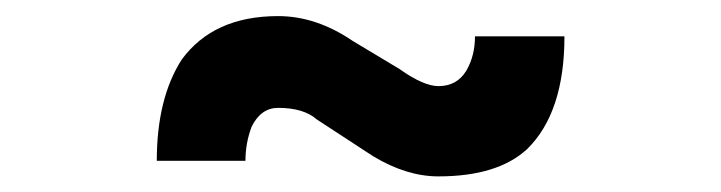

<svg xmlns="http://www.w3.org/2000/svg" viewBox="-20 -987 905 241"><path d="M176.8 -785.2H288.1Q288.1 -807.6 295.9 -828.1Q307.6 -851.6 329.1 -851.6Q361.3 -851.6 377.9 -836.9L448.2 -791Q490.2 -765.6 530.3 -765.6Q604.5 -765.6 641.6 -799.8Q688.5 -845.7 688.5 -941.4H576.2Q576.2 -917 565.4 -898.4Q553.7 -878.9 530.3 -878.9Q511.7 -878.9 481.4 -900.4L422.9 -935.5Q377 -966.8 329.1 -966.8Q248 -966.8 208 -912.1Q176.8 -863.3 176.8 -785.2Z"/></svg>

Font: OCR-B
Style: Regular
Weight: 400
Version: 1.1